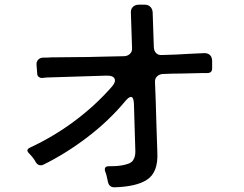

<svg xmlns="http://www.w3.org/2000/svg" viewBox="-20 -791 1040 820"><path d="M441 -14 436 -37Q433 -51 429 -59Q423 -81 444 -81Q454 -81 469 -81.5Q484 -82 499.5 -84.5Q515 -87 528.5 -92Q542 -97 548 -106Q559 -122 558 -147L552 -347Q551 -377 539 -377Q530 -377 515 -359Q446 -276 354.5 -206Q263 -136 166 -88Q160 -85 154 -85Q141 -85 133 -98Q128 -108 120 -118Q112 -128 104 -136Q88 -152 109 -161Q208 -207 297 -273Q386 -339 458 -421Q476 -442 469 -455.5Q462 -469 434 -468L179 -460L160 -458Q151 -458 145 -463Q139 -468 139 -476L136 -514Q135 -528 143.5 -536.5Q152 -545 166 -545Q174 -545 182 -545Q190 -545 199 -546L297 -547Q325 -547 355 -547.5Q385 -548 417 -549L511 -551Q526 -552 535.5 -561.5Q545 -571 544 -586L539 -736Q538 -752 547.5 -761.5Q557 -771 573 -771H598Q613 -771 622 -762Q631 -753 632 -738L637 -589Q638 -573 647 -564Q656 -555 672 -556Q703 -557 731.5 -558Q760 -559 786 -561L850 -564Q867 -565 876.5 -556Q886 -547 886 -530V-499Q886 -479 865 -479H845L757 -477Q737 -477 717 -476.5Q697 -476 675 -475Q660 -474 650.5 -464.5Q641 -455 642 -440L645 -362Q647 -307 648 -260L652 -139Q656 -54 607 -23Q563 6 469 9Q446 9 441 -14Z"/></svg>

Font: Higure Gothic Medium
Style: Regular
Weight: 500
Designer: Yoshimichi Ohira
Foundry: Positype
Version: Version 1.000